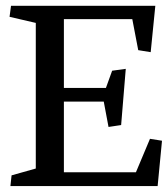

<svg xmlns="http://www.w3.org/2000/svg" viewBox="-20 -627 566 647"><path d="M17.1 -607.4H503.4L487.8 -451.2L445.8 -458L425.8 -562.5H195.3V-330.6H336.9L357.9 -388.7L403.8 -395L388.2 -205.6L345.7 -199.2L329.6 -284.7H195.3V-46.4H438L485.4 -159.2L525.9 -152.8L511.2 0H15.1L19 -36.1L100.6 -59.1V-549.8L12.2 -570.3Z"/></svg>

Font: Neuton
Style: Regular
Weight: 400
Designer: Brian M Zick
Version: Version 1.3